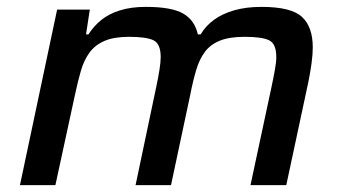

<svg xmlns="http://www.w3.org/2000/svg" viewBox="-20 -538 993 558"><path d="M38 0 146 -510H241L230 -438H237Q253 -463 275 -480.5Q297 -498 329 -508Q361 -518 404 -518Q479 -518 512.5 -498.5Q546 -479 555 -438H563Q578 -463 602 -480.5Q626 -498 660.5 -508Q695 -518 740 -518Q826 -518 857.5 -489Q889 -460 889 -400Q889 -381 885.5 -354.5Q882 -328 876 -299L812 0H708L769 -285Q775 -313 779 -335.5Q783 -358 783 -372Q783 -411 762 -421Q741 -431 691 -431Q647 -431 619.5 -420Q592 -409 576 -388Q560 -367 550.5 -335.5Q541 -304 533 -263L477 0H374L434 -285Q440 -313 443.5 -335.5Q447 -358 447 -372Q447 -411 426 -421Q405 -431 355 -431Q311 -431 283.5 -419Q256 -407 240 -385Q224 -363 215 -332Q206 -301 198 -263L141 0Z"/></svg>

Font: Saira SemiExpanded Medium
Style: Italic
Weight: 500
Width: 6
Italic angle: -12°
Designer: Hector Gatti with collaboration of the Omnibus-Type team
Foundry: Omnibus-Type
Version: Version 1.101